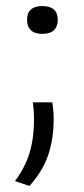

<svg xmlns="http://www.w3.org/2000/svg" viewBox="-20 -472 277 635"><path d="M153 -133.5Q154.5 -124.5 156 -110Q157.5 -95.5 157.5 -78.5Q157.5 -14.5 140 39Q122.5 92.5 77.5 143L29.5 127Q64 80.5 78.2 32Q92.5 -16.5 92.5 -76Q92.5 -91.5 91.5 -105.5Q90.5 -119.5 88.5 -133.5ZM120 -360Q95 -360 82.2 -372Q69.5 -384 69.5 -405.5V-407.5Q69.5 -429 82.2 -440.5Q95 -452 120 -452Q145.5 -452 158.2 -440.5Q171 -429 171 -407.5V-405.5Q171 -384 158.2 -372Q145.5 -360 120 -360Z"/></svg>

Font: Anek Latin Expanded Light
Style: Regular
Weight: 300
Width: 7
Designer: Yesha Goshar
Foundry: Ek Type
Version: Version 1.003